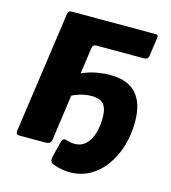

<svg xmlns="http://www.w3.org/2000/svg" viewBox="-125 -843 954 1069"><g transform="rotate(15 352.5 -308.5)"><path d="M375 125Q352 125 328.5 120.5Q305 116 282 108Q254 99 261 68L284 -25Q286 -35 292.5 -41Q299 -47 310 -44Q322 -41 333 -38Q344 -35 360 -35Q392 -35 413.5 -50.5Q435 -66 448.5 -91Q462 -116 468.5 -148Q475 -180 475 -212Q475 -251 466 -273.5Q457 -296 437.5 -306.5Q418 -317 386 -317Q350 -317 315 -306Q280 -295 258 -280L279 -428Q277 -416 292 -423Q338 -443 379 -450Q420 -457 454 -457Q556 -457 605.5 -402Q655 -347 655 -239Q655 -163 634.5 -97.5Q614 -32 577 18.5Q540 69 488.5 97Q437 125 375 125ZM133 -721Q135 -742 153 -742H640Q656 -742 653 -723L638 -619Q636 -595 612 -595H338Q317 -595 314 -577L237 -26Q233 0 204 0H56Q41 0 37 -5.5Q33 -11 34 -23Z"/></g></svg>

Font: Libre Franklin ExtraBold
Style: Italic
Weight: 800
Italic angle: -8°
Designer: Pablo Impallari, Rodrigo Fuenzalida, Nhung Nguyen
Foundry: Impallari Type
Version: Version 3.000